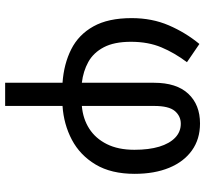

<svg xmlns="http://www.w3.org/2000/svg" viewBox="-46 -541 828 776"><g transform="rotate(90 368.0 -153.0)"><path d="M157.7 -544.9 231.4 -494.6Q193.8 -444.8 171.4 -391.4Q148.9 -337.9 148.9 -268.1Q148.9 -200.7 170.9 -158.7Q192.9 -116.7 230.5 -95.9Q268.1 -75.2 314.5 -69.8V-361.3Q314.5 -452.6 358.9 -500Q403.3 -547.4 479 -547.4Q542.5 -547.4 588.1 -514.6Q633.8 -481.9 658.2 -422.6Q682.6 -363.3 682.6 -283.2Q682.6 -188.5 645 -125.5Q607.4 -62.5 544.9 -29.5Q482.4 3.4 408.2 8.3V240.2H314.5V8.3Q238.3 2.9 179.2 -26.9Q120.1 -56.6 86.7 -116.5Q53.2 -176.3 53.2 -271Q53.2 -353.5 82.5 -421.4Q111.8 -489.3 157.7 -544.9ZM480 -469.7Q449.2 -469.7 428.7 -445.6Q408.2 -421.4 408.2 -362.3V-69.8Q460 -74.2 499.8 -99.6Q539.6 -125 562.5 -170.9Q585.4 -216.8 585.4 -282.2Q585.4 -340.8 572.8 -382.6Q560.1 -424.3 536.4 -447Q512.7 -469.7 480 -469.7Z"/></g></svg>

Font: Open Sans Medium
Style: Regular
Weight: 500
Designer: Monotype Design Team
Foundry: Monotype Imaging Inc.
Version: Version 3.000